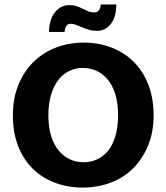

<svg xmlns="http://www.w3.org/2000/svg" viewBox="-20 -834 750 865"><path d="M357 -642Q425 -642 483 -619.5Q541 -597 583 -555Q625 -513 648.5 -452Q672 -391 672 -314Q672 -239 647.5 -179Q623 -119 580.5 -76.5Q538 -34 479.5 -11.5Q421 11 353 11Q285 11 227 -11Q169 -33 127 -74.5Q85 -116 61.5 -176.5Q38 -237 38 -314Q38 -389 62 -449.5Q86 -510 129 -553Q172 -596 230.5 -619Q289 -642 357 -642ZM198 -314Q198 -261 210.5 -221Q223 -181 245 -155Q267 -129 295.5 -116Q324 -103 357 -103Q389 -103 417.5 -116Q446 -129 467 -155Q488 -181 500 -221Q512 -261 512 -314Q512 -369 499.5 -409.5Q487 -450 465 -476Q443 -502 414.5 -515Q386 -528 353 -528Q321 -528 292.5 -514.5Q264 -501 243 -474Q222 -447 210 -407Q198 -367 198 -314ZM201 -690Q201 -715 207 -737Q213 -759 225 -775.5Q237 -792 254 -801.5Q271 -811 293 -811Q311 -811 325.5 -806Q340 -801 353 -794.5Q366 -788 378 -783Q390 -778 404 -778Q418 -778 425.5 -787.5Q433 -797 434 -814H504Q504 -759 480 -727Q456 -695 416 -695Q397 -695 380.5 -700Q364 -705 349.5 -711Q335 -717 322.5 -722Q310 -727 300 -727Q284 -727 278 -716Q272 -705 271 -690Z"/></svg>

Font: Mukta ExtraBold
Style: Regular
Weight: 800
Designer: Girish Dalvi and Yashodeep Gholap
Foundry: Ek Type
Version: Version 2.538;PS 1.002;hotconv 16.6.51;makeotf.lib2.5.65220;